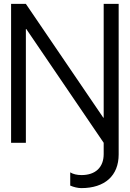

<svg xmlns="http://www.w3.org/2000/svg" viewBox="-20 -734 667 987"><path d="M113 -714H37V0H113V-585H115L513 0V58C513 126 471 166 399 166C376 166 355 161 341 152V220C359 228 381 233 398 233C519 233 590 169 590 60V-714H513V-129H511Z"/></svg>

Font: Non Bureau Light
Style: Regular
Weight: 300
Designer: Jona Saucedo
Foundry: Non Foundry
Version: Version 1.000;FEAKit 1.0